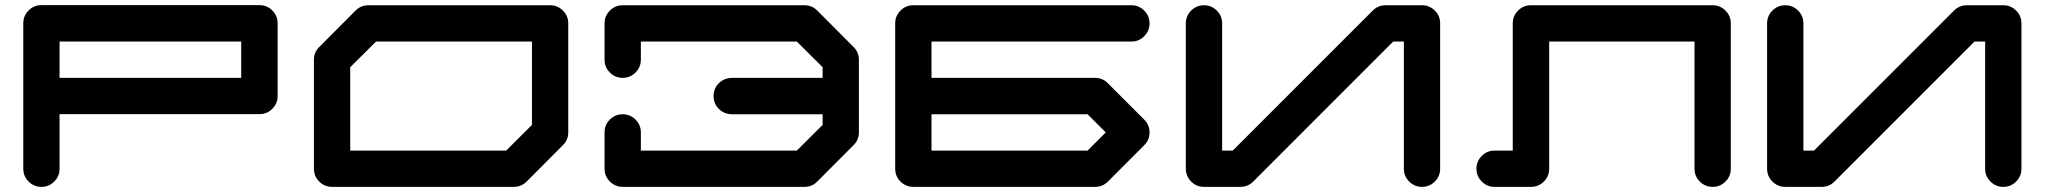

<svg xmlns="http://www.w3.org/2000/svg" viewBox="-20 -729 7977 749"><path d="M920.9 -425.3V-566.9H212.4V-425.3ZM1063 -354.5Q1063 -325.2 1042.2 -304.4Q1021.5 -283.7 991.7 -283.7H212.4V-70.8Q212.4 -41.5 191.7 -20.8Q170.9 0 141.6 0Q112.3 0 91.6 -20.8Q70.8 -41.5 70.8 -70.8V-638.2Q70.8 -667.5 91.6 -688.2Q112.3 -709 141.6 -709H991.7Q1021.5 -709 1042.2 -688.2Q1063 -667.5 1063 -638.2Z M2055.2 -241.7V-566.9H1446.8L1346.2 -466.8V-141.6H1954.6ZM2126 -708.5Q2155.3 -708.5 2176 -687.7Q2196.8 -667 2196.8 -637.7V-212.4Q2196.8 -183.1 2175.8 -162.6L2034.2 -20.5Q2013.7 0 1983.9 0H1275.4Q1246.1 0 1225.3 -20.8Q1204.6 -41.5 1204.6 -70.8V-496.1Q1204.6 -525.4 1225.6 -545.9L1367.2 -688Q1387.7 -708.5 1417 -708.5Z M3330.6 -212.4Q3330.6 -183.1 3309.6 -162.6L3168 -20.5Q3147.5 0 3118.2 0H2409.2Q2379.9 0 2359.1 -20.8Q2338.4 -41.5 2338.4 -70.8V-212.4Q2338.4 -241.7 2359.1 -262.5Q2379.9 -283.2 2409.2 -283.2Q2438.5 -283.2 2459.2 -262.5Q2480 -241.7 2480 -212.4V-141.6H3088.4L3189 -241.7V-283.2H2834.5Q2804.2 -284.2 2783.9 -304.4Q2763.7 -324.7 2763.7 -354Q2763.7 -383.8 2783.9 -404.1Q2804.2 -424.3 2834.5 -425.3H3189V-466.8L3088.4 -566.9H2480V-496.1Q2480 -466.8 2459.2 -446Q2438.5 -425.3 2409.2 -425.3Q2379.9 -425.3 2359.1 -446Q2338.4 -466.8 2338.4 -496.1V-637.7Q2338.4 -667 2359.1 -687.7Q2379.9 -708.5 2409.2 -708.5H3118.2Q3147.5 -708.5 3168 -688L3309.6 -545.9Q3330.6 -525.4 3330.6 -496.1Z M4222.7 -141.6 4293.5 -212.4 4222.7 -283.2H3613.8V-141.6ZM4301.8 -404.3 4443.4 -262.7Q4464.4 -241.7 4464.4 -212.4Q4464.4 -183.1 4443.8 -162.6L4301.8 -20.5Q4281.2 0 4252 0H3543Q3513.7 0 3492.9 -20.8Q3472.2 -41.5 3472.2 -70.8V-637.7Q3472.2 -667 3492.9 -687.7Q3513.7 -708.5 3543 -708.5H4393.6Q4422.9 -708.5 4443.6 -687.7Q4464.4 -667 4464.4 -637.7Q4464.4 -608.4 4443.6 -587.6Q4422.9 -566.9 4393.6 -566.9H3613.8V-425.3H4252Q4281.2 -425.3 4301.8 -404.3Z M5598.1 -637.7V-70.8Q5598.1 -41.5 5577.4 -20.8Q5556.6 0 5527.3 0Q5498 0 5477.3 -20.8Q5456.5 -41.5 5456.5 -70.8V-566.9H5415L4868.7 -20.5Q4848.1 0 4818.4 0H4676.8Q4647.5 0 4626.7 -20.8Q4606 -41.5 4606 -70.8V-637.7Q4606 -667 4626.7 -687.7Q4647.5 -708.5 4676.8 -708.5Q4706.1 -708.5 4726.8 -687.7Q4747.6 -667 4747.6 -637.7V-141.6H4789.1L5335.4 -688Q5356 -708.5 5385.7 -708.5H5527.3Q5556.6 -708.5 5577.4 -687.7Q5598.1 -667 5598.1 -637.7Z M6661.1 -708.5Q6690.4 -708.5 6711.2 -687.7Q6731.9 -667 6731.9 -637.7V-70.8Q6731.9 -41.5 6711.2 -20.8Q6690.4 0 6661.1 0Q6631.8 0 6611.1 -20.8Q6590.3 -41.5 6590.3 -70.8V-566.9H6023.4V-70.8Q6023.4 -41.5 6002.7 -20.8Q5981.9 0 5952.1 0H5810.5Q5781.2 0 5760.5 -20.8Q5739.7 -41.5 5739.7 -70.8Q5739.7 -100.1 5760.5 -120.8Q5781.2 -141.6 5810.5 -141.6H5881.3V-637.7Q5881.3 -667 5902.1 -687.7Q5922.9 -708.5 5952.1 -708.5Z M7865.7 -637.7V-70.8Q7865.7 -41.5 7845 -20.8Q7824.2 0 7794.9 0Q7765.6 0 7744.9 -20.8Q7724.1 -41.5 7724.1 -70.8V-566.9H7682.6L7136.2 -20.5Q7115.7 0 7085.9 0H6944.3Q6915 0 6894.3 -20.8Q6873.5 -41.5 6873.5 -70.8V-637.7Q6873.5 -667 6894.3 -687.7Q6915 -708.5 6944.3 -708.5Q6973.6 -708.5 6994.4 -687.7Q7015.1 -667 7015.1 -637.7V-141.6H7056.6L7603 -688Q7623.5 -708.5 7653.3 -708.5H7794.9Q7824.2 -708.5 7845 -687.7Q7865.7 -667 7865.7 -637.7Z"/></svg>

Font: Robtronika
Style: Regular
Weight: 400
Designer: GGBot
Version: 1.00